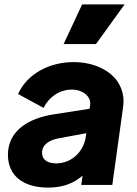

<svg xmlns="http://www.w3.org/2000/svg" viewBox="-20 -840 623 872"><path d="M416 -640 546 -820H353L269 -640ZM198 12C254 12 301 -1 342 -32C346 -35 350 -39 355 -42L349 0H490L539 -353C540 -363 541 -372 541 -381C541 -410 533 -439 516 -466C483 -519 407 -558 315 -558C203 -558 103 -504 62 -413L178 -350C201 -398 249 -433 306 -433C357 -433 390 -403 390 -370C390 -366 389 -363 389 -360L387 -346L226 -321C106 -303 16 -244 16 -137C16 -40 88 12 198 12ZM372 -235 370 -221C362 -155 308 -98 235 -98C198 -98 171 -113 171 -146C171 -185 206 -204 247 -212Z"/></svg>

Font: Plus Jakarta Sans ExtraBold
Style: Italic
Weight: 800
Italic angle: -8°
Designer: Gumpita Rahayu
Foundry: Tokotype
Version: Version 2.071;gftools[0.9.30]